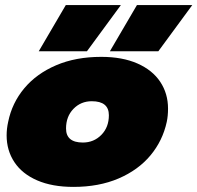

<svg xmlns="http://www.w3.org/2000/svg" viewBox="-20 -718 774 753"><path d="M238 -698H454L321 -517H132ZM517 -698H734L601 -517H411ZM6 -187Q6 -213 12 -240Q27 -314 75 -371.5Q123 -429 200 -462Q277 -495 377 -495Q460 -495 519 -469Q578 -443 608.5 -397Q639 -351 639 -292Q639 -263 634 -240Q618 -166 570 -108.5Q522 -51 445 -18Q368 15 268 15Q185 15 126 -10.5Q67 -36 36.5 -82Q6 -128 6 -187ZM407 -266Q407 -321 340 -321Q297 -321 268 -291Q239 -261 239 -214Q239 -159 305 -159Q348 -159 377.5 -189Q407 -219 407 -266Z"/></svg>

Font: Prompt Black
Style: Italic
Weight: 900
Italic angle: -12°
Designer: Katatrad Team
Foundry: CadsonDemak
Version: Version 1.001